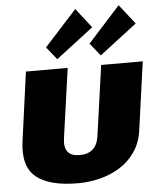

<svg xmlns="http://www.w3.org/2000/svg" viewBox="-67 -1113 962 1182"><g transform="rotate(-5 414.5 -522.0)"><path d="M368 13Q189 13 108 -54.5Q27 -122 49 -277L107 -700H365L304 -267Q297 -213 319 -186Q341 -159 392 -159Q497 -159 511 -267L572 -700H829L770 -277Q759 -200 720 -144.5Q681 -89 624.5 -54.5Q568 -20 501.5 -3.5Q435 13 368 13ZM537 -936 306 -759 243 -837 443 -1057ZM806 -936 575 -759 512 -837 711 -1057Z"/></g></svg>

Font: Pathway Extreme 28pt Black
Style: Italic
Weight: 900
Italic angle: -8°
Designer: Eduardo Rodriguez Tunni
Foundry: Eduardo Rodriguez Tunni
Version: Version 1.001;gftools[0.9.26]